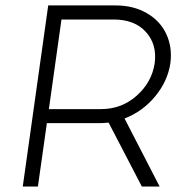

<svg xmlns="http://www.w3.org/2000/svg" viewBox="-20 -680 679 700"><path d="M401.9 -660.2Q466.3 -660.2 515.1 -632.1Q564 -604 586.4 -555.7Q608.9 -507.3 601.1 -449.2Q591.3 -383.8 545.7 -328.6Q500 -273.4 434.1 -248L562 0H497.1L376 -232.9Q353.5 -231 341.8 -231H150.9L118.2 0H63L155.8 -660.2ZM158.2 -282.2H348.1Q423.8 -282.2 478.8 -331.5Q533.7 -380.9 543.9 -449.2Q553.2 -517.6 512.2 -563.2Q471.2 -608.9 394 -608.9H204.1Z"/></svg>

Font: Human Sans Light
Style: Italic
Weight: 300
Italic angle: -8°
Designer: Tim Radville
Foundry: Continuum
Version: Version 1.000;FEAKit 1.0